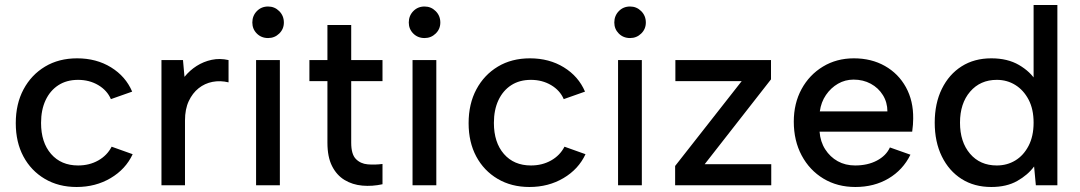

<svg xmlns="http://www.w3.org/2000/svg" viewBox="-20 -740 4315 767"><path d="M286 7Q214 7 159 -25.5Q104 -58 73.5 -115Q43 -172 43 -248Q43 -325 74 -383Q105 -441 160 -474Q215 -507 288 -507Q365 -507 423.5 -471Q482 -435 508 -374L423 -344Q408 -379 372.5 -400Q337 -421 292 -421Q246 -421 213 -399.5Q180 -378 162 -339.5Q144 -301 144 -249Q144 -171 184 -125Q224 -79 292 -79Q337 -79 372.5 -99Q408 -119 426 -154L510 -124Q482 -64 422 -28.5Q362 7 286 7Z M625 -500H711L717 -433Q738 -459 765.5 -476.5Q793 -494 825.5 -501Q858 -508 893 -500V-411Q860 -419 829 -413Q798 -407 773.5 -387.5Q749 -368 734 -336Q719 -304 719 -259V0H625Z M1003 -500H1098V0H1003ZM1051 -588Q1024 -588 1006 -606Q988 -624 988 -650Q988 -677 1006 -695.5Q1024 -714 1051 -714Q1077 -714 1095.5 -695.5Q1114 -677 1114 -650Q1114 -624 1095.5 -606Q1077 -588 1051 -588Z M1288 -500V-640H1383V-500H1508V-416H1383V-170Q1383 -124 1401.5 -105Q1420 -86 1448.5 -83.5Q1477 -81 1508 -85V-4Q1467 5 1427.5 1.5Q1388 -2 1356.5 -21Q1325 -40 1306.5 -76.5Q1288 -113 1288 -170V-416H1216V-500Z M1628 -500H1723V0H1628ZM1676 -588Q1649 -588 1631 -606Q1613 -624 1613 -650Q1613 -677 1631 -695.5Q1649 -714 1676 -714Q1702 -714 1720.5 -695.5Q1739 -677 1739 -650Q1739 -624 1720.5 -606Q1702 -588 1676 -588Z M2095 7Q2023 7 1968 -25.5Q1913 -58 1882.5 -115Q1852 -172 1852 -248Q1852 -325 1883 -383Q1914 -441 1969 -474Q2024 -507 2097 -507Q2174 -507 2232.5 -471Q2291 -435 2317 -374L2232 -344Q2217 -379 2181.5 -400Q2146 -421 2101 -421Q2055 -421 2022 -399.5Q1989 -378 1971 -339.5Q1953 -301 1953 -249Q1953 -171 1993 -125Q2033 -79 2101 -79Q2146 -79 2181.5 -99Q2217 -119 2235 -154L2319 -124Q2291 -64 2231 -28.5Q2171 7 2095 7Z M2449 -500H2544V0H2449ZM2497 -588Q2470 -588 2452 -606Q2434 -624 2434 -650Q2434 -677 2452 -695.5Q2470 -714 2497 -714Q2523 -714 2541.5 -695.5Q2560 -677 2560 -650Q2560 -624 2541.5 -606Q2523 -588 2497 -588Z M3060 -423 2795 -84H3061V0H2677V-77L2943 -416H2678V-500H3060Z M3397 7Q3325 7 3269.5 -26.5Q3214 -60 3182.5 -119Q3151 -178 3151 -254Q3151 -327 3182 -384Q3213 -441 3267.5 -474Q3322 -507 3391 -507Q3461 -507 3515 -476.5Q3569 -446 3599 -391.5Q3629 -337 3628 -266Q3628 -254 3627 -241.5Q3626 -229 3624 -214H3254Q3257 -174 3276.5 -143.5Q3296 -113 3326.5 -96Q3357 -79 3396 -79Q3446 -79 3483 -98.5Q3520 -118 3535 -151L3617 -122Q3587 -61 3529.5 -27Q3472 7 3397 7ZM3525 -295Q3525 -331 3507 -360Q3489 -389 3458.5 -405.5Q3428 -422 3390 -422Q3356 -422 3327.5 -405.5Q3299 -389 3279.5 -360.5Q3260 -332 3255 -295Z M4120 -415 4109 -412V-720H4204V0H4118L4111 -75Q4086 -41 4043.5 -17Q4001 7 3940 7Q3872 7 3821.5 -25Q3771 -57 3742.5 -115Q3714 -173 3714 -250Q3714 -327 3742.5 -385Q3771 -443 3821.5 -475Q3872 -507 3940 -507Q4005 -507 4050.5 -480.5Q4096 -454 4120 -415ZM3815 -250Q3815 -173 3855 -126Q3895 -79 3962 -79Q4003 -79 4036 -99Q4069 -119 4089 -157.5Q4109 -196 4109 -250Q4109 -304 4089 -342Q4069 -380 4036 -400.5Q4003 -421 3962 -421Q3896 -421 3855.5 -374Q3815 -327 3815 -250Z"/></svg>

Font: Albert Sans Medium
Style: Regular
Weight: 500
Designer: Andreas Rasmussen
Foundry: a.Foundry
Version: Version 1.025